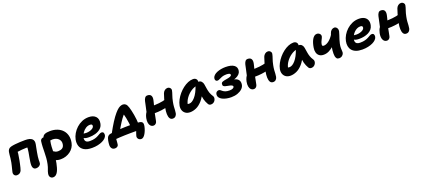

<svg xmlns="http://www.w3.org/2000/svg" viewBox="67 -1817 7398 3367"><g transform="rotate(-20 3765.5 -133.0)"><path d="M454.6 10Q425.2 10 408.3 -9.3Q391.4 -28.6 390 -58.8Q387.8 -88.8 393.9 -131.1Q400 -173.4 408.3 -218.2Q416.6 -263 423.6 -302.4Q430.6 -341.8 431.2 -365.2Q432.2 -381.2 431.9 -394.1Q431.6 -407 428.6 -428.2L458 -386.6H404Q369 -386.6 327.1 -382.6Q285.2 -378.6 246.3 -373Q207.4 -367.4 181.4 -360.4L244.2 -451.4Q251.4 -394 244.1 -337Q236.8 -280 223.8 -215Q217.8 -186 211.1 -154.9Q204.4 -123.8 197.2 -95.3Q190 -66.8 182.2 -46.8Q172.6 -22.4 151.2 -6.7Q129.8 9 97.8 9Q66.4 9 49.2 -13.4Q32 -35.8 38.8 -69.6Q42.8 -89.2 50.1 -117.4Q57.4 -145.6 65 -176.5Q72.6 -207.4 77.6 -232.4Q86.2 -275.8 89.4 -309.7Q92.6 -343.6 95.1 -371.6Q97.6 -399.6 102.6 -425.6Q108.4 -452.8 123.9 -471.2Q139.4 -489.6 169.2 -498.2Q202.6 -507.4 248.8 -512.4Q295 -517.4 344.6 -519.6Q394.2 -521.8 438.2 -521.8Q528.4 -521.8 565.7 -488.3Q603 -454.8 589.6 -387Q584.8 -363.2 577.6 -326.8Q570.4 -290.4 563 -250.2Q555.6 -210 550.6 -172.3Q545.6 -134.6 545.2 -107Q545 -94.8 545.6 -78.9Q546.2 -63 543.4 -49.6Q538.2 -24.4 513.7 -7.2Q489.2 10 454.6 10Z M914.8 8.8Q856.2 8.8 814.2 -12.1Q772.2 -33 752.1 -67.5Q732 -102 739.8 -142.2Q743.4 -159.6 758.9 -173.8Q774.4 -188 791.2 -188Q806.6 -188 818.7 -180.7Q830.8 -173.4 843.7 -163.8Q856.6 -154.2 874.5 -146.9Q892.4 -139.6 919.6 -139.6Q963.6 -139.6 994.5 -158.1Q1025.4 -176.6 1033.8 -221Q1040.8 -253.8 1032.7 -280.7Q1024.6 -307.6 1004.5 -327.4Q984.4 -347.2 955.9 -357.7Q927.4 -368.2 893.6 -368.2Q878 -368.2 861.5 -365.1Q845 -362 819.6 -362Q799.4 -362 783 -372.4Q766.6 -382.8 757.9 -400.6Q749.2 -418.4 753.4 -439Q763.2 -486.2 800.1 -503.7Q837 -521.2 904.4 -521.2Q978.2 -521.2 1037.1 -497.9Q1096 -474.6 1134.9 -431.6Q1173.8 -388.6 1188.5 -328.8Q1203.2 -269 1188.4 -196.8Q1179.4 -151.4 1155.1 -114Q1130.8 -76.6 1093.9 -49.1Q1057 -21.6 1011.4 -6.4Q965.8 8.8 914.8 8.8ZM679.8 261Q660.2 261 643.9 250.6Q627.6 240.2 619.3 219.1Q611 198 617.8 166.4Q621.6 144.8 627.5 128.5Q633.4 112.2 639.8 95.5Q646.2 78.8 652.8 58.5Q659.4 38.2 665.4 8.4Q677.2 -48 680.9 -99.5Q684.6 -151 685.4 -200.9Q686.2 -250.8 687.9 -301.7Q689.6 -352.6 696.8 -406Q699.2 -421.6 707.5 -432.6Q715.8 -443.6 728.7 -449.8Q741.6 -456 757.4 -456Q785.4 -456 808.7 -443.2Q832 -430.4 844.2 -409.6Q856.4 -388.8 851.6 -363.2Q839.6 -305.6 836.7 -253.9Q833.8 -202.2 833.2 -153.5Q832.6 -104.8 830.2 -55.7Q827.8 -6.6 817.6 46Q809.2 86 798.5 124.1Q787.8 162.2 771.9 193.2Q756 224.2 733.6 242.6Q711.2 261 679.8 261Z M1500 10Q1404.2 10 1350.7 -22.7Q1297.2 -55.4 1279.9 -109.4Q1262.6 -163.4 1275.6 -228Q1286.4 -281.6 1316.6 -333.3Q1346.8 -385 1392.8 -427.1Q1438.8 -469.2 1496.6 -494.1Q1554.4 -519 1620.4 -519Q1707.8 -519 1752 -472Q1796.2 -425 1779.8 -342Q1769 -285.6 1728.1 -251Q1687.2 -216.4 1630.1 -200.6Q1573 -184.8 1513 -184.8Q1443.6 -184.8 1416.2 -205.3Q1388.8 -225.8 1393.4 -250.2Q1396.2 -264.4 1404.4 -271.5Q1412.6 -278.6 1428.2 -278.6Q1438.4 -278.6 1453.2 -275.8Q1468 -273 1493.8 -273Q1526.4 -273 1558.3 -282.1Q1590.2 -291.2 1612.5 -307.1Q1634.8 -323 1639.4 -343Q1643.2 -364 1633.9 -374.5Q1624.6 -385 1599 -385Q1557 -385 1519.2 -361Q1481.4 -337 1454 -296.2Q1426.6 -255.4 1416.2 -205.8Q1412.2 -182.6 1417.9 -162Q1423.6 -141.4 1443.9 -129Q1464.2 -116.6 1502 -116.6Q1557.8 -116.6 1596 -127.4Q1634.2 -138.2 1659.8 -152.8Q1685.4 -167.4 1705 -178.2Q1724.6 -189 1742.2 -189Q1770.6 -189 1779.6 -168.2Q1788.6 -147.4 1783.8 -122.2Q1778.2 -96.2 1755 -72.1Q1731.8 -48 1693.7 -29.8Q1655.6 -11.6 1606.3 -0.8Q1557 10 1500 10Z M1899 -94Q1906 -107.4 1922.6 -138.2Q1939.2 -169 1962.7 -209.3Q1986.2 -249.6 2012.2 -290.9Q2038.2 -332.2 2064 -367.2Q2109.6 -428.4 2143.8 -461.8Q2178 -495.2 2206.7 -508.4Q2235.4 -521.6 2262.8 -521.6Q2289.4 -521.6 2312.8 -503.1Q2336.2 -484.6 2352.8 -430.4Q2361.6 -402.6 2370.6 -364.4Q2379.6 -326.2 2387.2 -281.7Q2394.8 -237.2 2399.8 -191.1Q2404.8 -145 2405.8 -102L2260.8 -80.6Q2260.6 -128.6 2253.9 -179.4Q2247.2 -230.2 2237.9 -276.1Q2228.6 -322 2218.5 -355.9Q2208.4 -389.8 2200.6 -403.8L2269.4 -396Q2238.2 -373.2 2206.5 -335.5Q2174.8 -297.8 2137 -239.4Q2112.6 -200.6 2090.7 -164.1Q2068.8 -127.6 2052.6 -98Q2036.4 -68.4 2026.6 -49.6ZM2364.2 157.8Q2328.6 157.8 2309.3 134Q2290 110.2 2296.2 80.4Q2299.8 64 2308.1 40.5Q2316.4 17 2325.4 -7.8Q2334.4 -32.6 2338.2 -54L2419.2 -1.6Q2404.4 -2 2375.7 -3.3Q2347 -4.6 2298.2 -4.6Q2256.2 -4.6 2208.4 -4.1Q2160.6 -3.6 2111.8 -2.2Q2063 -0.8 2018.2 1.7Q1973.4 4.2 1935.5 7.7Q1897.6 11.2 1872.6 16.2L1953.6 -46.6Q1951.4 -35.8 1949.5 -14.9Q1947.6 6 1945.8 29.6Q1944 53.2 1942.4 74.6Q1940.8 96 1938.4 108.8Q1935.2 131 1916 143.1Q1896.8 155.2 1873.8 155.2Q1834.8 155.2 1815.3 129.8Q1795.8 104.4 1796.4 67.2Q1797 47.4 1799.4 25.5Q1801.8 3.6 1805.6 -15.8Q1810.2 -37.8 1817.7 -58.2Q1825.2 -78.6 1840.4 -93.2Q1855.6 -107.8 1882 -113.2Q1909.2 -118.8 1952.9 -123.4Q1996.6 -128 2050.1 -131.3Q2103.6 -134.6 2159.8 -136.4Q2216 -138.2 2268 -138.2Q2285 -138.2 2309.4 -137.8Q2333.8 -137.4 2361.9 -136.1Q2390 -134.8 2416.6 -131.8Q2462.8 -128 2480.8 -107Q2498.8 -86 2489 -34.4Q2482.6 -1.2 2470.3 32.4Q2458 66 2441.5 94.6Q2425 123.2 2405.3 140.5Q2385.6 157.8 2364.2 157.8Z M2647 11Q2614 11 2592.7 -10Q2571.4 -31 2564.5 -68.5Q2557.6 -106 2567.6 -157Q2576.2 -198 2591.3 -227.6Q2606.4 -257.2 2623.9 -275.8Q2641.4 -294.4 2656 -303.6Q2668.4 -311.8 2684 -315.5Q2699.6 -319.2 2715.6 -319.2Q2788.6 -319.2 2866.4 -326.3Q2944.2 -333.4 3014 -357.8L3037.2 -237.8Q2983 -215.6 2922.3 -204.1Q2861.6 -192.6 2800.1 -189.1Q2738.6 -185.6 2680.6 -185.6L2599.2 -212.6Q2607.4 -252.4 2616.4 -292.6Q2625.4 -332.8 2633.9 -371.5Q2642.4 -410.2 2649.4 -444.2Q2656.6 -476.4 2673.4 -500.5Q2690.2 -524.6 2719.6 -524.6Q2768.6 -524.6 2786.9 -495.3Q2805.2 -466 2794.8 -413.6Q2790 -390 2782.4 -360.5Q2774.8 -331 2766.3 -300Q2757.8 -269 2750.6 -241.5Q2743.4 -214 2739.4 -195.4Q2732.8 -160 2725.8 -125.4Q2718.8 -90.8 2710.2 -48.2Q2705.8 -23 2687.7 -6Q2669.6 11 2647 11ZM3005.4 11Q2967.8 11 2950.2 -18.8Q2932.6 -48.6 2931.1 -99Q2929.6 -149.4 2941.6 -210.4Q2961.4 -306.4 2978.5 -366.3Q2995.6 -426.2 3008.4 -460Q3019.4 -488.8 3043.1 -508Q3066.8 -527.2 3096.6 -527.2Q3124.6 -527.2 3143.8 -506.7Q3163 -486.2 3157.8 -458.8Q3150.8 -422.8 3134.4 -377.4Q3118 -332 3105.2 -268Q3095.4 -218.6 3092.8 -180.6Q3090.2 -142.6 3089.2 -113.3Q3088.2 -84 3082.8 -57.4Q3077.4 -29.8 3057.7 -9.4Q3038 11 3005.4 11Z M3330.4 10Q3278.6 10 3244.4 -13.5Q3210.2 -37 3196.4 -76.4Q3182.6 -115.8 3191.8 -163Q3201.6 -214 3229.1 -265.5Q3256.6 -317 3295.5 -362.7Q3334.4 -408.4 3380.6 -443.8Q3426.8 -479.2 3475.6 -499.4Q3524.4 -519.6 3570.6 -519.6Q3607.8 -519.6 3629 -495.9Q3650.2 -472.2 3640.8 -428Q3638 -412.2 3627.1 -403Q3616.2 -393.8 3601.6 -391Q3536 -380.2 3479.5 -341Q3423 -301.8 3384.2 -247.5Q3345.4 -193.2 3333.2 -134.2Q3330.2 -116.6 3329.8 -102.1Q3329.4 -87.6 3333.4 -65.6L3285 -168.2Q3306 -149.8 3323.1 -143.5Q3340.2 -137.2 3365 -137.2Q3416.2 -137.2 3473.2 -202.4Q3530.2 -267.6 3573.4 -393Q3582 -417.2 3603.1 -430.4Q3624.2 -443.6 3646.4 -443.6Q3681.6 -443.6 3702.7 -418.8Q3723.8 -394 3727.8 -363.2Q3735.8 -315.2 3741.9 -274.9Q3748 -234.6 3760.8 -197.3Q3773.6 -160 3800.4 -119.8Q3811 -105.2 3810.5 -84Q3810 -62.8 3799 -41.8Q3788 -20.8 3767.7 -6.9Q3747.4 7 3718.4 7Q3700.6 7 3688.3 -0.5Q3676 -8 3668.6 -20.4Q3654.4 -45 3643.4 -69.9Q3632.4 -94.8 3624.5 -123.6Q3616.6 -152.4 3611.6 -189.2Q3606.6 -226 3603.6 -273.6L3658.2 -278.2Q3613 -166.4 3556.9 -103.6Q3500.8 -40.8 3442.2 -15.4Q3383.6 10 3330.4 10Z M4096.4 9.6Q4053.4 9.6 4010.3 1.1Q3967.2 -7.4 3932.4 -24.7Q3897.6 -42 3879.6 -69Q3861.6 -96 3868 -133.6Q3872 -156.4 3889.6 -169.5Q3907.2 -182.6 3925.4 -182.6Q3943.6 -182.6 3956.8 -172.2Q3970 -161.8 3987.1 -147.8Q4004.2 -133.8 4032.9 -123.4Q4061.6 -113 4109.8 -113Q4148.2 -113 4170.6 -124.8Q4193 -136.6 4194.6 -154Q4196.2 -165.8 4184.4 -174.5Q4172.6 -183.2 4148.8 -190.1Q4125 -197 4088.6 -202.6Q4046 -209 4030.3 -223.6Q4014.6 -238.2 4020.2 -267.4Q4024.2 -289.6 4046.6 -299.3Q4069 -309 4115.6 -316.2Q4167 -324 4192.8 -334.3Q4218.6 -344.6 4221 -361.2Q4223.4 -380.8 4203.1 -388.9Q4182.8 -397 4149.2 -397Q4100 -397 4066.3 -384.5Q4032.6 -372 4009.7 -359.4Q3986.8 -346.8 3968.2 -346.8Q3945.2 -346.8 3934.8 -363.8Q3924.4 -380.8 3928.4 -402.2Q3934 -434.6 3958.5 -457.4Q3983 -480.2 4018.9 -494.8Q4054.8 -509.4 4096.1 -516.5Q4137.4 -523.6 4177.4 -523.6Q4283.4 -523.6 4335 -486.3Q4386.6 -449 4375.4 -381.8Q4370.6 -350 4346.9 -324.2Q4323.2 -298.4 4284.8 -280.9Q4246.4 -263.4 4195.8 -254.6L4195.6 -274Q4250 -272.4 4285.4 -255.8Q4320.8 -239.2 4335.9 -208.9Q4351 -178.6 4343.8 -135.2Q4337.4 -94.2 4303.4 -61.4Q4269.4 -28.6 4215.7 -9.5Q4162 9.6 4096.4 9.6Z M4519 11Q4486 11 4464.7 -10Q4443.4 -31 4436.5 -68.5Q4429.6 -106 4439.6 -157Q4448.2 -198 4463.3 -227.6Q4478.4 -257.2 4495.9 -275.8Q4513.4 -294.4 4528 -303.6Q4540.4 -311.8 4556 -315.5Q4571.6 -319.2 4587.6 -319.2Q4660.6 -319.2 4738.4 -326.3Q4816.2 -333.4 4886 -357.8L4909.2 -237.8Q4855 -215.6 4794.3 -204.1Q4733.6 -192.6 4672.1 -189.1Q4610.6 -185.6 4552.6 -185.6L4471.2 -212.6Q4479.4 -252.4 4488.4 -292.6Q4497.4 -332.8 4505.9 -371.5Q4514.4 -410.2 4521.4 -444.2Q4528.6 -476.4 4545.4 -500.5Q4562.2 -524.6 4591.6 -524.6Q4640.6 -524.6 4658.9 -495.3Q4677.2 -466 4666.8 -413.6Q4662 -390 4654.4 -360.5Q4646.8 -331 4638.3 -300Q4629.8 -269 4622.6 -241.5Q4615.4 -214 4611.4 -195.4Q4604.8 -160 4597.8 -125.4Q4590.8 -90.8 4582.2 -48.2Q4577.8 -23 4559.7 -6Q4541.6 11 4519 11ZM4877.4 11Q4839.8 11 4822.2 -18.8Q4804.6 -48.6 4803.1 -99Q4801.6 -149.4 4813.6 -210.4Q4833.4 -306.4 4850.5 -366.3Q4867.6 -426.2 4880.4 -460Q4891.4 -488.8 4915.1 -508Q4938.8 -527.2 4968.6 -527.2Q4996.6 -527.2 5015.8 -506.7Q5035 -486.2 5029.8 -458.8Q5022.8 -422.8 5006.4 -377.4Q4990 -332 4977.2 -268Q4967.4 -218.6 4964.8 -180.6Q4962.2 -142.6 4961.2 -113.3Q4960.2 -84 4954.8 -57.4Q4949.4 -29.8 4929.7 -9.4Q4910 11 4877.4 11Z M5202.4 10Q5150.6 10 5116.4 -13.5Q5082.2 -37 5068.4 -76.4Q5054.6 -115.8 5063.8 -163Q5073.6 -214 5101.1 -265.5Q5128.6 -317 5167.5 -362.7Q5206.4 -408.4 5252.6 -443.8Q5298.8 -479.2 5347.6 -499.4Q5396.4 -519.6 5442.6 -519.6Q5479.8 -519.6 5501 -495.9Q5522.2 -472.2 5512.8 -428Q5510 -412.2 5499.1 -403Q5488.2 -393.8 5473.6 -391Q5408 -380.2 5351.5 -341Q5295 -301.8 5256.2 -247.5Q5217.4 -193.2 5205.2 -134.2Q5202.2 -116.6 5201.8 -102.1Q5201.4 -87.6 5205.4 -65.6L5157 -168.2Q5178 -149.8 5195.1 -143.5Q5212.2 -137.2 5237 -137.2Q5288.2 -137.2 5345.2 -202.4Q5402.2 -267.6 5445.4 -393Q5454 -417.2 5475.1 -430.4Q5496.2 -443.6 5518.4 -443.6Q5553.6 -443.6 5574.7 -418.8Q5595.8 -394 5599.8 -363.2Q5607.8 -315.2 5613.9 -274.9Q5620 -234.6 5632.8 -197.3Q5645.6 -160 5672.4 -119.8Q5683 -105.2 5682.5 -84Q5682 -62.8 5671 -41.8Q5660 -20.8 5639.7 -6.9Q5619.4 7 5590.4 7Q5572.6 7 5560.3 -0.5Q5548 -8 5540.6 -20.4Q5526.4 -45 5515.4 -69.9Q5504.4 -94.8 5496.5 -123.6Q5488.6 -152.4 5483.6 -189.2Q5478.6 -226 5475.6 -273.6L5530.2 -278.2Q5485 -166.4 5428.9 -103.6Q5372.8 -40.8 5314.2 -15.4Q5255.6 10 5202.4 10Z M5875.4 -136.4Q5824 -136.4 5793 -160.2Q5762 -184 5751.2 -224.1Q5740.4 -264.2 5748.4 -311.8Q5754.8 -353.4 5766.2 -391.3Q5777.6 -429.2 5794.3 -458.9Q5811 -488.6 5832.7 -505.8Q5854.4 -523 5883 -523Q5902 -523 5918.9 -513.4Q5935.8 -503.8 5945 -487.6Q5954.2 -471.4 5951 -451.4Q5948.6 -439.4 5941.5 -424.3Q5934.4 -409.2 5925.8 -392.6Q5917.2 -376 5910.1 -358.3Q5903 -340.6 5900.6 -321.4Q5899 -309.4 5900.9 -301.4Q5902.8 -293.4 5909.8 -289.3Q5916.8 -285.2 5928.4 -285.2Q5950 -285.2 5973.9 -294.5Q5997.8 -303.8 6022.2 -322Q6046.6 -340.2 6070 -366.6Q6093.4 -393 6114.2 -426.2L6155.2 -315Q6110.6 -264.2 6066.1 -223.9Q6021.6 -183.6 5974.6 -160Q5927.6 -136.4 5875.4 -136.4ZM6106.6 13.8Q6076.2 13.8 6062.7 -3.7Q6049.2 -21.2 6043.8 -46.2Q6040.2 -65.2 6039.9 -94.7Q6039.6 -124.2 6043.1 -158.6Q6046.6 -193 6053.4 -224Q6058.4 -247.8 6067.2 -279.5Q6076 -311.2 6085.8 -343.9Q6095.6 -376.6 6104.9 -404.6Q6114.2 -432.6 6120 -448.6Q6132.2 -485 6156.3 -503Q6180.4 -521 6207.4 -521Q6235 -521 6254.1 -494.4Q6273.2 -467.8 6265.6 -429Q6260.8 -407 6248.2 -369.5Q6235.6 -332 6222.7 -292.5Q6209.8 -253 6204.6 -224Q6194.6 -177 6195.1 -142.7Q6195.6 -108.4 6197.8 -83Q6197.6 -73.4 6197.4 -66.4Q6197.2 -59.4 6196.8 -53.2Q6191.6 -28.8 6167.9 -7.5Q6144.2 13.8 6106.6 13.8Z M6544 10Q6472.2 10 6424.4 -9Q6376.6 -28 6350.4 -61Q6324.2 -94 6316.9 -136.8Q6309.6 -179.6 6319.6 -228Q6330.4 -281.6 6360.6 -333.3Q6390.8 -385 6436.8 -427.1Q6482.8 -469.2 6540.6 -494.1Q6598.4 -519 6664.4 -519Q6722.8 -519 6762.1 -497.9Q6801.4 -476.8 6818.3 -437.4Q6835.2 -398 6823.8 -342Q6815 -299.6 6789.4 -269.5Q6763.8 -239.4 6726.5 -220.9Q6689.2 -202.4 6645.8 -193.6Q6602.4 -184.8 6557 -184.8Q6487.6 -184.8 6460.2 -205.3Q6432.8 -225.8 6437.4 -250.2Q6440.2 -264.4 6448.4 -271.5Q6456.6 -278.6 6472.2 -278.6Q6482.4 -278.6 6497.2 -275.8Q6512 -273 6537.8 -273Q6570.4 -273 6602.3 -282.1Q6634.2 -291.2 6656.5 -307.1Q6678.8 -323 6683.4 -343Q6687.2 -364 6677.9 -374.5Q6668.6 -385 6643 -385Q6611.6 -385 6582 -371.3Q6552.4 -357.6 6527.6 -332.8Q6502.8 -308 6485.2 -275.4Q6467.6 -242.8 6460.2 -205.8Q6456.2 -182.6 6461.9 -162Q6467.6 -141.4 6487.9 -129Q6508.2 -116.6 6546 -116.6Q6601.8 -116.6 6640 -127.4Q6678.2 -138.2 6703.8 -152.8Q6729.4 -167.4 6749 -178.2Q6768.6 -189 6786.2 -189Q6814.6 -189 6823.6 -168.2Q6832.6 -147.4 6827.8 -122.2Q6822.2 -96.2 6799 -72.1Q6775.8 -48 6737.7 -29.8Q6699.6 -11.6 6650.3 -0.8Q6601 10 6544 10Z M7003 11Q6953.6 11 6931.1 -35Q6908.6 -81 6923.6 -157Q6937 -219 6963.4 -254.4Q6989.8 -289.8 7012 -303.6Q7024.4 -311.8 7040 -315.5Q7055.6 -319.2 7071.6 -319.2Q7144.6 -319.2 7222.4 -326.3Q7300.2 -333.4 7370 -357.8L7393.2 -237.8Q7339 -215.6 7278.3 -204.1Q7217.6 -192.6 7156.1 -189.1Q7094.6 -185.6 7036.6 -185.6L6955.2 -212.6Q6967.4 -271.6 6981.4 -332Q6995.4 -392.4 7005.4 -444.2Q7012.6 -476.4 7029.4 -500.5Q7046.2 -524.6 7075.6 -524.6Q7124.6 -524.6 7142.9 -495.3Q7161.2 -466 7150.8 -413.6Q7146 -390 7138.4 -360.5Q7130.8 -331 7122.3 -300Q7113.8 -269 7106.6 -241.5Q7099.4 -214 7095.4 -195.4Q7088.8 -160 7081.8 -125.4Q7074.8 -90.8 7066.2 -48.2Q7061.8 -23 7043.7 -6Q7025.6 11 7003 11ZM7361.4 11Q7323.8 11 7306.2 -18.8Q7288.6 -48.6 7287.1 -99Q7285.6 -149.4 7297.6 -210.4Q7317.4 -306.4 7334.5 -366.3Q7351.6 -426.2 7364.4 -460Q7375.4 -488.8 7399.1 -508Q7422.8 -527.2 7452.6 -527.2Q7480.6 -527.2 7499.8 -506.7Q7519 -486.2 7513.8 -458.8Q7506.8 -422.8 7490.4 -377.4Q7474 -332 7461.2 -268Q7451.4 -218.6 7448.8 -180.6Q7446.2 -142.6 7445.2 -113.3Q7444.2 -84 7438.8 -57.4Q7433.4 -29.8 7413.7 -9.4Q7394 11 7361.4 11Z"/></g></svg>

Font: Shantell Sans Light
Style: Italic
Weight: 300
Italic angle: -11°
Designer: Stephen Nixon, Anya Danilova, Shantell Martin
Foundry: Arrow Type
Version: Version 1.008;[ac192a2d6]